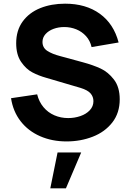

<svg xmlns="http://www.w3.org/2000/svg" viewBox="-20 -754 711 1044"><path d="M40 -220 182 -241Q192 -200.5 216.5 -171.2Q241 -142 275.8 -127Q310.5 -112 351 -112Q385.5 -112 417 -122.8Q448.5 -133.5 468.2 -154.5Q488 -175.5 488 -204Q488 -228 472.5 -246Q457 -264 418 -276L231 -331Q190 -342.5 155.8 -360.5Q121.5 -378.5 94.8 -417.5Q68 -456.5 68 -519Q68 -588.5 103.2 -637Q138.5 -685.5 198.8 -709.8Q259 -734 334 -734Q447 -734 522.8 -679.2Q598.5 -624.5 625 -523L478 -498Q470 -533 447.8 -557.5Q425.5 -582 394.8 -594.5Q364 -607 329.5 -607Q298 -607 271 -597Q244 -587 227.5 -568.5Q211 -550 211 -526Q211 -494.5 237 -477.5Q263 -460.5 307 -449L432 -415Q485.5 -400.5 526.8 -381.5Q568 -362.5 599.5 -321.5Q631 -280.5 631 -214Q631 -140 590.8 -88.2Q550.5 -36.5 484.5 -10.8Q418.5 15 342 15Q262.5 15 197.8 -13.5Q133 -42 92 -95Q51 -148 40 -220ZM421.5 75H293L253.5 270H338.5Z"/></svg>

Font: Hauora ExtraBold
Style: Regular
Weight: 800
Designer: Wayne Shih
Foundry: WCYS
Version: Version 1.001